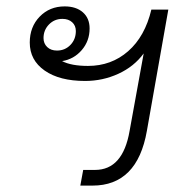

<svg xmlns="http://www.w3.org/2000/svg" viewBox="-20 -580 579 600"><path d="M506 -550 439 -171Q409 0 269 0H231L240 -49H277Q364 -49 385 -171L429 -413Q399 -372 350 -349.5Q301 -327 246 -327Q166 -327 119.5 -359.5Q73 -392 73 -447Q73 -496 104 -528Q135 -560 182 -560Q218 -560 239 -541.5Q260 -523 260 -491Q260 -452 235.5 -423.5Q211 -395 174 -389Q203 -374 255 -374Q328 -374 380.5 -420Q433 -466 453 -550ZM116 -461Q116 -444 127.5 -433Q139 -422 158 -422Q183 -422 200 -439.5Q217 -457 217 -483Q217 -500 205.5 -510.5Q194 -521 175 -521Q150 -521 133 -503.5Q116 -486 116 -461Z"/></svg>

Font: Bai Jamjuree Light
Style: Italic
Weight: 300
Italic angle: -10°
Version: Version 1.000; ttfautohint (v1.6)